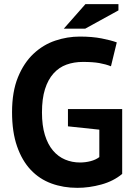

<svg xmlns="http://www.w3.org/2000/svg" viewBox="-20 -890 649 924"><path d="M307 -365H568V-53Q526 -18 467.5 -2Q409 14 352 14Q285 14 227.5 -7Q170 -28 128 -72.5Q86 -117 62 -186Q38 -255 38 -350Q38 -449 66.5 -518.5Q95 -588 141.5 -631.5Q188 -675 246 -694.5Q304 -714 364 -714Q424 -714 469.5 -705Q515 -696 542 -686L514 -571Q489 -581 458 -586.5Q427 -592 379 -592Q336 -592 300 -579Q264 -566 237.5 -536.5Q211 -507 196.5 -461Q182 -415 182 -349Q182 -286 196 -240.5Q210 -195 235 -165.5Q260 -136 293.5 -122Q327 -108 365 -108Q391 -108 416 -114.5Q441 -121 458 -134V-266L307 -282ZM391 -870H550V-840L390 -752H287Z"/></svg>

Font: PTSans
Style: Bold
Weight: 700
Designer: A.Korolkova, O.Umpeleva, V.Yefimov
Foundry: ParaType Ltd
Version: Version 2.003W OFL